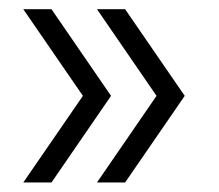

<svg xmlns="http://www.w3.org/2000/svg" viewBox="-20 -459 464 406"><path d="M88.9 -73.2H29.3L155.3 -256.3L29.3 -439.5H88.9L214.8 -256.3ZM244.6 -73.2H185.1L311 -256.3L185.1 -439.5H244.6L370.6 -256.3Z"/></svg>

Font: Sansation Light
Style: Light
Weight: 300
Designer: Bernd Montag
Version: Version 1.301